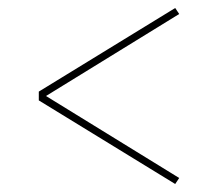

<svg xmlns="http://www.w3.org/2000/svg" viewBox="-20 -580 540 480"><path d="M418 -120 77 -329V-351L418 -560L428 -545L95 -340L428 -135Z"/></svg>

Font: Iosevka Curly Slab Thin
Style: Regular
Weight: 100
Monospace: yes
Designer: Belleve Invis
Foundry: Belleve Invis
Version: Version 22.1.2; ttfautohint (v1.8.4)